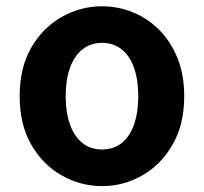

<svg xmlns="http://www.w3.org/2000/svg" viewBox="-20 -594 666 627"><path d="M313.3 13.8Q243.3 13.8 181.6 -21.1Q119.9 -55.9 82 -121.7Q44.2 -187.5 44.2 -279.9Q44.2 -372.8 82 -438.4Q119.9 -503.9 181.6 -538.7Q243.3 -573.5 313.3 -573.5Q365.7 -573.5 414.1 -553.9Q462.4 -534.2 500 -496.4Q537.6 -458.5 559.6 -404.2Q581.6 -349.8 581.6 -279.9Q581.6 -187.5 543.6 -121.7Q505.7 -55.9 444.5 -21.1Q383.3 13.8 313.3 13.8ZM313.3 -105.8Q351.3 -105.8 377.9 -127.3Q404.5 -148.9 418 -188.2Q431.5 -227.4 431.5 -279.9Q431.5 -332.7 418 -371.7Q404.5 -410.7 377.9 -432.3Q351.3 -454 313.3 -454Q275.2 -454 248.7 -432.3Q222.1 -410.7 208.3 -371.7Q194.5 -332.7 194.5 -279.9Q194.5 -227.4 208.3 -188.2Q222.1 -148.9 248.7 -127.3Q275.2 -105.8 313.3 -105.8Z"/></svg>

Font: Shanggu Sans SC VF
Style: Regular
Weight: 250
Designer: GuiWonder
Version: Version 1.021